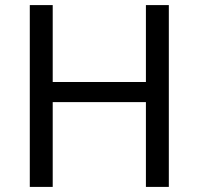

<svg xmlns="http://www.w3.org/2000/svg" viewBox="-20 -734 781 754"><path d="M643 0H553V-333H187V0H97V-714H187V-412H553V-714H643Z"/></svg>

Font: Noto Sans Oriya
Style: Regular
Weight: 400
Designer: Amélie Bonet and Sol Matas
Foundry: Google LLC
Version: Version 2.006